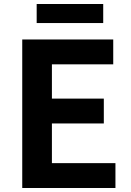

<svg xmlns="http://www.w3.org/2000/svg" viewBox="-20 -938 655 958"><path d="M91 0V-741H545V-617H239V-446H498V-322H239V-124H556V0ZM163 -823V-918H495V-823Z"/></svg>

Font: Source Han Sans TC
Style: Bold
Weight: 700
Designer: Ryoko NISHIZUKA Ë•øÂ°öÊ∂ºÂ≠ê (kana, bopomofo & ideographs); Paul D. Hunt (Latin, Greek & Cyrillic); Sandoll Communicatio
Foundry: Adobe
Version: Version 2.004;hotconv 1.0.118;makeotfexe 2.5.65603